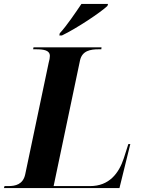

<svg xmlns="http://www.w3.org/2000/svg" viewBox="-48 -954 716 974"><path d="M255 -785 253 -774H266C341 -810 464 -892 497 -924L500 -934H365C336 -891 291 -824 255 -785ZM-28 0H558L613 -223H603L580 -151C555 -75 506 -10 409 -10H224L358 -648C369 -696 409 -704 453 -704H466L467 -714H122L120 -704H133C175 -704 205 -699 205 -670C205 -662 203 -649 199 -636L80 -70C69 -18 30 -10 -6 -10H-25Z"/></svg>

Font: Noto Serif Display
Style: Bold Italic
Weight: 700
Italic angle: -12°
Designer: Monotype Design Team
Foundry: Monotype Imaging Inc.
Version: Version 2.009